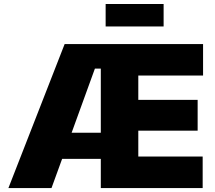

<svg xmlns="http://www.w3.org/2000/svg" viewBox="-20 -950 1087 970"><path d="M22.5 0 306.6 -727.5H1005.9V-568.4H678.7V-445.3H978.5V-290H678.7V-159.2H1003.9V0H489.3V-147.5H293.9L240.2 0ZM341.8 -279.3H489.3V-603.5H459.5ZM806.6 -929.7V-816.4H513.7V-929.7Z"/></svg>

Font: Inter Black
Style: Regular
Weight: 900
Designer: Rasmus Andersson
Foundry: rsms
Version: Version 4.000;git-a52131595